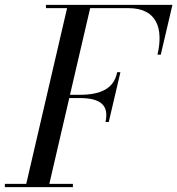

<svg xmlns="http://www.w3.org/2000/svg" viewBox="-65 -770 730 790"><path d="M-45 -13.5V0H235V-13.5H138L220 -366.5H264C351 -366.5 384 -335 369 -268H382.5L430.5 -473H417C404.5 -406 350 -380 264 -380H223L306 -736.5H464C581 -736.5 608 -652 583 -545H596.5L644.5 -750H124V-736.5H211L43 -13.5Z"/></svg>

Font: Bodoni* 16pt
Style: Italic
Weight: 400
Italic angle: -13°
Version: Version 2.3